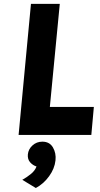

<svg xmlns="http://www.w3.org/2000/svg" viewBox="-20 -693 514 986"><path d="M75.5 0 139 -673H287L236 -144H462L449 0ZM164 272.5 94.5 230.5Q118.5 217 139 200.2Q159.5 183.5 167.5 162Q148.5 156 134.8 140.5Q121 125 123 100.5Q125.5 73 146.8 53.8Q168 34.5 197.5 34.5Q234.5 34.5 251.8 64Q269 93.5 265 130.5Q260.5 173 232.2 212Q204 251 164 272.5Z"/></svg>

Font: Karla ExtraBold
Style: Italic
Weight: 800
Italic angle: -8°
Designer: Jonathan Pinhorn
Version: Version 2.004;gftools[0.9.33]